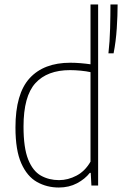

<svg xmlns="http://www.w3.org/2000/svg" viewBox="-20 -828 545 857"><path d="M242.5 9Q189 9 145 -15.8Q101 -40.5 75 -99Q49 -157.5 49 -259Q49 -409.5 112.2 -478.8Q175.5 -548 294 -548Q316 -548 339.8 -546Q363.5 -544 384 -541V-808H418V0H388L385 -56.5H381Q359.5 -29 323.8 -10Q288 9 242.5 9ZM243.5 -24Q283.5 -24 321.8 -44.2Q360 -64.5 384 -106.5V-506Q366 -510 340.8 -512.5Q315.5 -515 292.5 -515Q191 -515 138 -456.8Q85 -398.5 85 -263Q85 -168 105.8 -116.2Q126.5 -64.5 162.5 -44.2Q198.5 -24 243.5 -24ZM464 -590Q470 -642.5 471.5 -702Q473 -761.5 473 -808H505Q505 -759.5 501.2 -701.5Q497.5 -643.5 487 -590Z"/></svg>

Font: Encode Sans SemiCondensed SemiCondensed Thin
Style: Regular
Weight: 100
Width: 4
Designer: Multiple Designers
Foundry: Impallari Type
Version: Version 3.000; ttfautohint (v1.8.3) -l 8 -r 50 -G 200 -x 14 